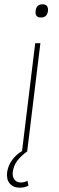

<svg xmlns="http://www.w3.org/2000/svg" viewBox="-20 -700 271 889"><path d="M145 -649Q148 -680 177 -680Q205 -680 202 -649Q198 -619 170 -619Q141 -619 145 -649ZM13 98Q17 68 35 42.5Q53 17 81 0H82L143 -500H167L106 0H107Q76 23 59.5 45Q43 67 39 97Q37 118 47 131.5Q57 145 77 145Q92 145 107 137L112 159Q96 169 71 169Q41 169 25 149.5Q9 130 13 98Z"/></svg>

Font: Haskoy Thin
Style: Italic
Weight: 100
Designer: Ertekin Erdin
Foundry: Ertekin Erdin
Version: Version 2.000; ttfautohint (v1.8.4.7-5d5b)